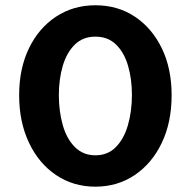

<svg xmlns="http://www.w3.org/2000/svg" viewBox="-20 -698 718 722"><path d="M487.1 -635.4C444.1 -663.9 394.6 -678.2 338.7 -678.2C283.4 -678.2 234.1 -663.9 190.7 -635.4C147.4 -606.8 113.4 -567.1 88.9 -516.4C64.3 -465.7 52 -406.8 52 -339.9C52 -273 64.3 -213.4 88.9 -161.5C113.4 -109.5 147.4 -69 190.7 -39.8C234 -10.6 283.4 4 338.7 4C394 4 443.3 -10.6 486.7 -39.8C530 -69 563.9 -109.4 588.5 -161C613.1 -212.7 625.4 -272.2 625.4 -339.9C625.4 -406.8 613.1 -465.7 588.5 -516.4C563.9 -567.1 530.1 -606.8 487.1 -635.4ZM461.3 -228.3C451.5 -193.9 436.4 -166.2 416.1 -145.4C395.9 -124.5 370.1 -114 338.7 -114C308 -114 282.3 -124.3 261.7 -144.9C241.1 -165.5 225.9 -193 216.1 -227.3C206.3 -261.8 201.3 -299.6 201.3 -340.8C201.3 -380.8 206.3 -417.3 216.1 -450.5C225.9 -483.7 240.9 -510.3 261.3 -530.2C281.5 -550.2 307.4 -560.2 338.7 -560.2C370 -560.2 395.9 -550.4 416.1 -530.7C436.4 -511 451.5 -484.6 461.3 -451.4C471.1 -418.2 476.1 -381.4 476.1 -340.9C476.1 -300.3 471.1 -262.8 461.3 -228.4Z"/></svg>

Font: Diatome Awesome Bold
Style: Regular
Weight: 400
Designer: 15.100.17
Foundry: 15.100.17
Version: Version 1.010;Fontself Maker 3.5.8